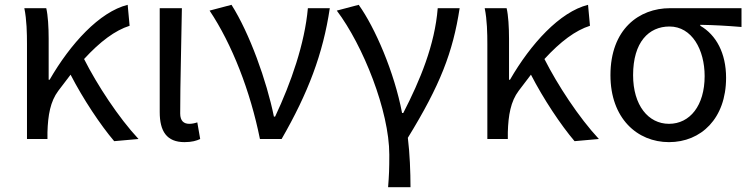

<svg xmlns="http://www.w3.org/2000/svg" viewBox="-20 -577 3111 797"><path d="M454 9 555 0C472 -89 383 -225 329 -332C396 -405 458 -451 518 -470L510 -557C393 -528 272 -395 186 -246H182V-416C182 -464 179 -514 172 -543H81C91 -495 92 -438 92 -394V0H177V-28C179 -99 189 -156 222 -200L273 -267C325 -166 397 -58 454 9Z M746 13C777 13 796 7 811 0L799 -69C787 -65 776 -63 766 -63C743 -63 728 -75 728 -106C728 -237 733 -396 735 -543H643V-112C643 -32 672 13 746 13Z M1059 0H1149C1259 -191 1321 -354 1349 -543H1258C1245 -396 1188 -233 1122 -93H1117C1087 -241 1016 -439 941 -557L850 -533C943 -394 1019 -199 1059 0Z M1591 200H1684C1684 137 1681 60 1673 -5C1807 -223 1860 -360 1888 -543H1797C1785 -391 1724 -244 1654 -108H1649C1617 -277 1537 -462 1469 -557L1378 -533C1487 -389 1596 -116 1596 65C1596 125 1595 150 1591 200Z M2365 9 2466 0C2383 -89 2294 -225 2240 -332C2307 -405 2369 -451 2429 -470L2421 -557C2304 -528 2183 -395 2097 -246H2093V-416C2093 -464 2090 -514 2083 -543H1992C2002 -495 2003 -438 2003 -394V0H2088V-28C2090 -99 2100 -156 2133 -200L2184 -267C2236 -166 2308 -58 2365 9Z M2757 13C2890 13 2994 -85 2994 -254C2994 -356 2953 -432 2887 -470V-474C2947 -473 2997 -470 3058 -465V-543H2761C2633 -543 2514 -456 2514 -265C2514 -86 2625 13 2757 13ZM2757 -63C2671 -63 2608 -140 2608 -265C2608 -402 2673 -467 2759 -467C2852 -467 2905 -371 2905 -261C2905 -139 2844 -63 2757 -63Z"/></svg>

Font: Noto Sans CJK JP
Style: Regular
Weight: 400
Designer: Ryoko NISHIZUKA 西塚涼子 (kana, bopomofo & ideographs); Paul D. Hunt (Latin, Greek & Cyrillic); Sandoll Communications 산돌커뮤니
Foundry: Adobe
Version: Version 2.004;hotconv 1.0.118;makeotfexe 2.5.65603